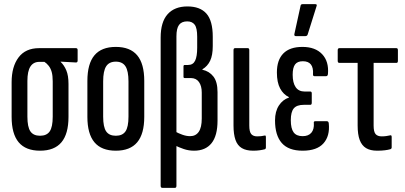

<svg xmlns="http://www.w3.org/2000/svg" viewBox="-20 -720 1952 925"><path d="M173 6Q104 6 70 -34.5Q36 -75 36 -157V-324Q36 -399 69.5 -443.5Q103 -488 168 -488H346Q354 -488 354 -479V-428Q354 -419 346 -419L272 -423V-422Q289 -406 299.5 -381Q310 -356 310 -316V-157Q310 -75 276 -34.5Q242 6 173 6ZM173 -66Q205 -66 219.5 -87Q234 -108 234 -158V-328Q234 -356 229 -373.5Q224 -391 214.5 -403Q205 -415 194 -422H170Q141 -422 126.5 -399.5Q112 -377 112 -330V-158Q112 -108 126.5 -87Q141 -66 173 -66Z M538 6Q469 6 435 -34.5Q401 -75 401 -157V-330Q401 -413 435 -453.5Q469 -494 538 -494Q607 -494 641 -453.5Q675 -413 675 -330V-157Q675 -75 641 -34.5Q607 6 538 6ZM538 -66Q570 -66 584.5 -87Q599 -108 599 -158V-328Q599 -378 584.5 -400.5Q570 -423 538 -423Q506 -423 491.5 -400.5Q477 -378 477 -328V-158Q477 -108 491.5 -87Q506 -66 538 -66Z M762 185Q754 185 754 175V-539Q754 -614 787.5 -651.5Q821 -689 883 -689Q944 -689 974.5 -654.5Q1005 -620 1005 -543V-498Q1005 -454 992.5 -427.5Q980 -401 955 -386V-384Q988 -377 1008 -351.5Q1028 -326 1028 -276V-139Q1028 -66 999 -30Q970 6 915 6Q889 6 865.5 -2Q842 -10 822 -20L823 -87Q839 -78 858.5 -71Q878 -64 896 -64Q923 -64 937.5 -85Q952 -106 952 -149V-274Q952 -306 938.5 -325Q925 -344 899 -344H870Q864 -344 864 -350V-400Q864 -407 870 -407H886Q910 -407 920 -427.5Q930 -448 930 -490V-543Q930 -585 918 -601Q906 -617 882 -617Q855 -617 842.5 -600Q830 -583 830 -545V175Q830 185 823 185Z M1200 6Q1166 6 1145 -6.5Q1124 -19 1114.5 -46Q1105 -73 1105 -115V-478Q1105 -488 1112 -488H1174Q1181 -488 1181 -478V-115Q1181 -85 1190.5 -74Q1200 -63 1219 -63Q1229 -63 1238 -64Q1247 -65 1255 -67Q1261 -69 1261 -59V-10Q1261 -3 1256 -1Q1245 2 1231 4Q1217 6 1200 6Z M1438 6Q1370 6 1337.5 -31Q1305 -68 1305 -140Q1305 -183 1323.5 -211.5Q1342 -240 1372 -250V-252Q1345 -265 1329.5 -294Q1314 -323 1314 -371Q1314 -431 1345 -462.5Q1376 -494 1437 -494Q1499 -494 1532 -459Q1565 -424 1560 -364Q1559 -353 1551 -353H1495Q1487 -353 1488 -363Q1492 -425 1439 -425Q1413 -425 1401.5 -409.5Q1390 -394 1390 -360Q1390 -321 1404.5 -300Q1419 -279 1448 -279H1475Q1482 -279 1482 -270V-225Q1482 -215 1475 -215H1444Q1410 -215 1395.5 -198Q1381 -181 1381 -141Q1381 -101 1394.5 -82.5Q1408 -64 1438 -64Q1466 -64 1480 -80.5Q1494 -97 1492 -127Q1490 -136 1499 -136H1555Q1563 -136 1564 -125Q1570 -65 1538.5 -29.5Q1507 6 1438 6ZM1405 -546Q1397 -546 1398 -555L1428 -692Q1429 -700 1438 -700H1499Q1509 -700 1505 -690L1462 -553Q1459 -546 1451 -546Z M1797 6Q1764 6 1743.5 -6.5Q1723 -19 1713 -45.5Q1703 -72 1703 -115V-417H1615Q1607 -417 1607 -427V-478Q1607 -488 1615 -488H1890Q1897 -488 1897 -478V-427Q1897 -417 1890 -417H1780V-115Q1780 -85 1789.5 -74Q1799 -63 1819 -63Q1830 -63 1841 -64.5Q1852 -66 1860 -68Q1867 -70 1867 -60V-10Q1867 -3 1860 -1Q1850 2 1834 4Q1818 6 1797 6Z"/></svg>

Font: Sofia Sans Extra Condensed Medium
Style: Regular
Weight: 500
Version: Version 4.100